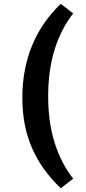

<svg xmlns="http://www.w3.org/2000/svg" viewBox="-20 -810 455 1012"><path d="M365.7 -739.3Q301.8 -657.7 267.8 -548.6Q233.9 -439.5 233.9 -302.7Q233.9 -166.5 267.8 -58.1Q301.8 50.3 365.7 131.8L300.3 182.1Q250.5 134.8 212.6 82.3Q174.8 29.8 149.2 -28.8Q123.5 -87.4 110.6 -153.3Q97.7 -219.2 97.7 -293.9Q97.7 -444.8 148.9 -569.6Q200.2 -694.3 300.3 -789.6Z"/></svg>

Font: Proza Libre
Style: SemiBold
Weight: 600
Designer: Jasper de Waard
Foundry: Jasper de Waard
Version: Version 1.000; ttfautohint (v1.4.1.8-43bc) -l 8 -r 50 -G 200